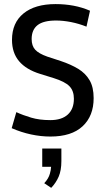

<svg xmlns="http://www.w3.org/2000/svg" viewBox="-20 -656 507 930"><path d="M224.1 5.4Q177.7 5.4 130.1 -4.9Q82.5 -15.1 36.6 -35.2L59.1 -112.8Q90.8 -98.1 130.9 -86.2Q170.9 -74.2 223.6 -74.2Q278.8 -74.2 308.3 -101.1Q337.9 -127.9 337.9 -177.7Q337.9 -216.3 316.2 -238.5Q294.4 -260.7 239.7 -277.8L174.8 -297.9Q106.9 -318.8 72.5 -359.4Q38.1 -399.9 38.1 -462.9Q38.1 -545.4 93.8 -590.8Q149.4 -636.2 249 -636.2Q294.4 -636.2 336.2 -628.4Q377.9 -620.6 416 -604L398.9 -526.9Q362.3 -541.5 324 -549.1Q285.6 -556.6 251.5 -556.6Q190.4 -556.6 161.9 -534.2Q133.3 -511.7 133.3 -466.8Q133.3 -434.1 150.4 -415.3Q167.5 -396.5 209 -381.8L274.4 -360.4Q322.8 -344.2 358.4 -322.8Q394 -301.3 413.8 -267.6Q433.6 -233.9 433.6 -180.7Q433.6 -94.2 380.1 -44.4Q326.7 5.4 224.1 5.4ZM228 253.9 194.3 231.4Q215.3 209 221.7 185.1Q226.6 168 227.5 151.9H184.6V63.5H277.3V124Q277.3 169.4 264.2 199.7Q251 230 228 253.9Z"/></svg>

Font: Anaheim SemiBold
Style: Regular
Weight: 600
Version: Version 2.001